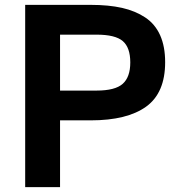

<svg xmlns="http://www.w3.org/2000/svg" viewBox="-20 -773 729 793"><path d="M84 0V-752.9H355Q428.7 -752.9 483.9 -740.5Q539.1 -728 579.8 -700.9Q620.6 -673.8 641.4 -627.4Q662.1 -581.1 662.1 -516.1Q662.1 -389.2 583.5 -332.5Q504.9 -275.9 355 -275.9H228V0ZM378.9 -629.9H228V-398.9H378.9Q455.6 -398.9 486.8 -426.8Q518.1 -454.6 518.1 -515.1Q518.1 -576.7 487.1 -603.3Q456.1 -629.9 378.9 -629.9Z"/></svg>

Font: Standard
Style: Bold
Weight: 400
Designer: Bryce Wilner
Version: Version 2.000;PS 2.0;hotconv 16.6.51;makeotf.lib2.5.65220 DE